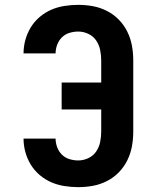

<svg xmlns="http://www.w3.org/2000/svg" viewBox="-20 -763 640 791"><path d="M302 8Q274 8 245.5 3.5Q217 -1 191.5 -12Q166 -23 144 -41.5Q122 -60 107 -84.5Q92 -109 84.5 -136.5Q77 -164 77 -192H209Q209 -174 215.5 -156.5Q222 -139 235 -126Q248 -113 266 -107.5Q284 -102 302 -102Q324 -102 344 -111.5Q364 -121 376 -138.5Q388 -156 392.5 -177.5Q397 -199 397 -221V-312H234V-423H397V-514Q397 -536 392.5 -557.5Q388 -579 376 -596.5Q364 -614 344 -623.5Q324 -633 302 -633Q284 -633 266 -627.5Q248 -622 235 -609Q222 -596 215.5 -578.5Q209 -561 209 -543H77Q77 -571 84.5 -598.5Q92 -626 107 -650.5Q122 -675 144 -693.5Q166 -712 191.5 -723Q217 -734 245.5 -738.5Q274 -743 302 -743Q333 -743 363 -737.5Q393 -732 420.5 -718Q448 -704 469.5 -682Q491 -660 504.5 -632.5Q518 -605 523.5 -575Q529 -545 529 -514V-221Q529 -190 523.5 -160Q518 -130 504.5 -102.5Q491 -75 469.5 -53Q448 -31 420.5 -17Q393 -3 363 2.5Q333 8 302 8Z"/></svg>

Font: Iosevka Aile Extrabold
Style: Regular
Weight: 800
Designer: Belleve Invis
Foundry: Belleve Invis
Version: Version 27.3.5; ttfautohint (v1.8.4)